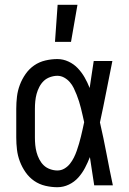

<svg xmlns="http://www.w3.org/2000/svg" viewBox="-20 -775 540 803"><path d="M220 8Q195 8 169.5 2Q144 -4 123 -18.5Q102 -33 87 -54.5Q72 -76 63 -100Q54 -124 51 -149Q48 -174 48 -200V-320Q48 -346 51 -371Q54 -396 63 -420Q72 -444 87 -465.5Q102 -487 123 -501.5Q144 -516 169.5 -522Q195 -528 220 -528Q244 -528 266.5 -517.5Q289 -507 305.5 -489.5Q322 -472 334 -451Q346 -430 355 -407Q359 -436 363.5 -464Q368 -492 372 -520H450Q437 -456 424.5 -391.5Q412 -327 398 -263Q413 -198 425.5 -132Q438 -66 452 0H374Q370 -29 365 -58.5Q360 -88 356 -118Q347 -95 335.5 -73Q324 -51 307.5 -32.5Q291 -14 268 -3Q245 8 220 8ZM220 -62Q236 -62 249.5 -70Q263 -78 272.5 -90Q282 -102 289 -116Q296 -130 301 -144.5Q306 -159 310.5 -174Q315 -189 318.5 -204Q322 -219 325.5 -234Q329 -249 332 -264Q329 -278 325.5 -293Q322 -308 318.5 -322.5Q315 -337 310.5 -351Q306 -365 300.5 -379Q295 -393 288.5 -406.5Q282 -420 272 -431.5Q262 -443 248.5 -450.5Q235 -458 220 -458Q205 -458 189.5 -452.5Q174 -447 163 -436.5Q152 -426 144.5 -411.5Q137 -397 133 -382Q129 -367 127.5 -351.5Q126 -336 126 -320V-200Q126 -184 127.5 -168.5Q129 -153 133 -138Q137 -123 144.5 -108.5Q152 -94 163 -83.5Q174 -73 189.5 -67.5Q205 -62 220 -62ZM210 -600 221 -755H304L277 -600Z"/></svg>

Font: Iosevka MaddieWtf
Style: Regular
Weight: 400
Monospace: yes
Designer: Belleve Invis
Foundry: Belleve Invis
Version: Version 31.3.0; ttfautohint (v1.8.3)